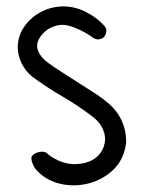

<svg xmlns="http://www.w3.org/2000/svg" viewBox="-20 -665 439 595"><path d="M303 -551Q299 -546 288.5 -543.5Q278 -541 267 -549Q259 -555 248 -561.5Q237 -568 224 -574Q211 -580 198 -584Q185 -588 173 -588Q158 -588 141.5 -581Q125 -574 113 -561Q90 -536 96.5 -512.5Q103 -489 131 -469Q149 -456 170 -442.5Q191 -429 211.5 -416Q232 -403 250.5 -391Q269 -379 283 -370Q301 -358 317 -344Q333 -330 345 -312.5Q357 -295 364 -273Q371 -251 371 -223Q364 -168 327.5 -135.5Q291 -103 243 -94Q201 -86 160.5 -97Q120 -108 92 -139Q85 -147 80 -161Q75 -175 79 -181Q85 -190 100 -193.5Q115 -197 123 -192Q146 -171 177 -161.5Q208 -152 242 -160Q268 -166 284 -182.5Q300 -199 304 -220Q309 -242 298.5 -265.5Q288 -289 261 -308Q220 -339 173.5 -366Q127 -393 79 -428Q56 -448 45.5 -472Q35 -496 35 -519Q35 -543 45 -564.5Q55 -586 73 -603.5Q91 -621 115 -632Q139 -643 168 -645Q208 -647 245 -628.5Q282 -610 305 -583Q310 -577 309.5 -568Q309 -559 303 -551Z"/></svg>

Font: Nanum Pen
Style: Regular
Weight: 400
Designer: Doo-yul Kwak; Hyunghwan Choi; Nicolas Noh;
Foundry: NHN Corporation
Version: Version 1.10